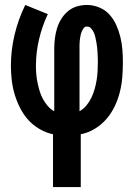

<svg xmlns="http://www.w3.org/2000/svg" viewBox="-20 -540 540 775"><path d="M194 215V2Q166 -4 140 -19Q114 -34 94.5 -55.5Q75 -77 61.5 -103.5Q48 -130 39.5 -158Q31 -186 27.5 -215.5Q24 -245 24 -274Q24 -338 39 -400.5Q54 -463 82 -520L173 -483Q150 -434 137.5 -381Q125 -328 125 -274Q125 -257 126.5 -240Q128 -223 131.5 -206Q135 -189 140 -172.5Q145 -156 153 -141Q161 -126 172.5 -112.5Q184 -99 199 -91V-343Q199 -364 201.5 -384.5Q204 -405 210 -425Q216 -445 227 -463Q238 -481 254 -494.5Q270 -508 290 -514Q310 -520 331 -520Q356 -520 380.5 -510Q405 -500 422 -481Q439 -462 449.5 -438.5Q460 -415 466 -390Q472 -365 474 -339.5Q476 -314 476 -288Q476 -258 473.5 -227.5Q471 -197 463.5 -167.5Q456 -138 442.5 -110Q429 -82 409 -59Q389 -36 362.5 -20Q336 -4 306 2V215ZM301 -91Q317 -100 329 -114.5Q341 -129 349 -146Q357 -163 362 -180.5Q367 -198 370 -216.5Q373 -235 374 -253.5Q375 -272 375 -291Q375 -301 374.5 -310.5Q374 -320 373.5 -330Q373 -340 372 -350Q371 -360 369 -369.5Q367 -379 365 -389Q363 -399 359 -408Q355 -417 348 -425Q341 -433 331 -433Q322 -433 317 -425.5Q312 -418 309 -410Q306 -402 304.5 -393.5Q303 -385 302 -377Q301 -369 301 -360.5Q301 -352 301 -343Z"/></svg>

Font: Iosevka Gothic
Style: Bold
Weight: 700
Monospace: yes
Designer: Belleve Invis
Foundry: Belleve Invis
Version: Version 15.5.1; ttfautohint (v1.8.4)